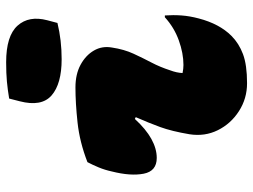

<svg xmlns="http://www.w3.org/2000/svg" viewBox="-122 -710 843 640"><g transform="rotate(-90 300.0 -390.5)"><path d="M79 -521Q146 -547 211 -554Q276 -561 328 -561Q372 -561 403.5 -544Q435 -527 451 -499.5Q467 -472 461 -439Q455 -399 440.5 -367.5Q426 -336 411 -307.5Q396 -279 385 -245Q377 -224 376 -204Q390 -201 403 -201Q442 -201 485 -216.5Q528 -232 562 -263H568Q570 -235 568 -207.5Q566 -180 558 -150Q540 -81 500 -41Q475 -16 439 -2.5Q403 11 342 11Q291 11 249 -16Q207 -43 185.5 -86.5Q164 -130 172 -181Q182 -240 196 -278.5Q210 -317 229 -360L223 -363Q189 -326 156.5 -308Q124 -290 93 -290Q49 -290 40.5 -333.5Q32 -377 48 -440Q53 -463 61.5 -483.5Q70 -504 79 -521ZM291 -782Q321 -787 348 -789.5Q375 -792 412 -792Q500 -792 534 -754Q568 -716 552 -655L543 -621Q514 -614 484 -610.5Q454 -607 422 -607Q340 -607 301.5 -640.5Q263 -674 282 -747Z"/></g></svg>

Font: Recursive Mn Csl St XBk
Style: Italic
Weight: 1000
Italic angle: -15°
Monospace: yes
Version: Version 1.079;hotconv 1.0.112;makeotfexe 2.5.65598; ttfautoh